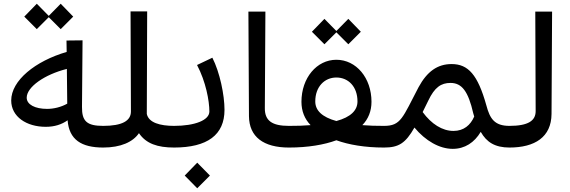

<svg xmlns="http://www.w3.org/2000/svg" viewBox="-20 -790 3053 1028"><path d="M533 0 553 -12V-104L533 -116C446 -116 418 -140 419 -218L422 -574L336 -573L337 -512C169 -463 40 -359 40 -252C40 -165 122 -111 225 -111C273 -111 311 -124 342 -146C350 -42 416 0 533 0ZM110 -701 177 -634 241 -698 305 -634 372 -701 305 -770 241 -705 177 -770ZM123 -267C123 -324 218 -391 338 -421L340 -235C308 -217 269 -207 232 -207C168 -207 123 -230 123 -267Z M532 0C627 0 692 -30 724 -77C762 -21 823 0 913 0L932 -12V-104L913 -116C837 -116 776 -133 766 -180L768 -729H679L681 -193C681 -143 634 -116 532 -116L515 -104V-12Z M911 0C1091 0 1182 -68 1182 -202C1182 -281 1157 -403 1117 -481L1035 -442C1082 -353 1101 -250 1101 -193C1101 -147 1025 -116 911 -116L894 -104V-12ZM969 150 1036 218 1104 150 1036 81Z M1527 0 1546 -12V-104L1527 -116C1436 -116 1397 -144 1398 -212L1401 -728H1310L1313 -168C1314 -57 1391 0 1527 0Z M1527 0C1629 0 1716 -15 1781 -39C1847 -15 1934 0 2036 0L2055 -12V-104L2036 -116C1993 -116 1955 -117 1920 -120C1952 -153 1969 -195 1969 -245C1969 -373 1887 -470 1781 -470C1676 -470 1594 -373 1594 -245C1594 -195 1611 -153 1643 -120C1608 -117 1570 -116 1527 -116L1508 -104V-12ZM1650 -620 1717 -553 1781 -617 1845 -553 1912 -620 1845 -689 1781 -624 1717 -689ZM1668 -247C1668 -326 1718 -375 1781 -375C1845 -375 1894 -326 1894 -247C1894 -199 1858 -163 1781 -142C1705 -163 1668 -198 1668 -247Z M2036 0C2115 0 2151 -23 2199 -107C2258 -36 2333 7 2404 7C2469 7 2520 -27 2554 -84C2585 -29 2630 0 2708 0L2727 -12V-104L2708 -116C2628 -116 2603 -154 2584 -226C2538 -390 2487 -447 2398 -447C2323 -447 2267 -408 2221 -323C2135 -159 2127 -116 2036 -116L2017 -104V-12ZM2243 -190 2273 -251C2307 -323 2342 -346 2392 -346C2453 -346 2487 -301 2514 -183L2519 -166C2499 -120 2463 -89 2408 -89C2348 -89 2290 -126 2243 -190Z M2707 0C2844 0 2932 -56 2933 -180L2936 -728H2846L2848 -195C2848 -144 2809 -116 2707 -116L2689 -104V-12Z"/></svg>

Font: Wafeq Medium
Style: Regular
Weight: 500
Designer: Rasmus Andersson & Azza Alameddine
Foundry: Google & TypeTogether
Version: Version 3.000;January 28, 2025;FontCreator 15.0.0.3014 64-bi